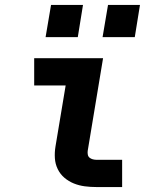

<svg xmlns="http://www.w3.org/2000/svg" viewBox="-20 -755 640 775"><path d="M369 0Q345 0 322 -3Q299 -6 278 -14.5Q257 -23 240 -37.5Q223 -52 213 -72.5Q203 -93 201.5 -116.5Q200 -140 204 -164L245 -410H118V-520H396L334 -146Q333 -138 334.5 -130.5Q336 -123 341.5 -118.5Q347 -114 354.5 -112Q362 -110 369 -110H473V0ZM394 -605 416 -735H545L524 -605ZM164 -605 186 -735H315L294 -605Z"/></svg>

Font: Iosevka SS04 XBd Ex
Style: Italic
Weight: 800
Width: 7
Italic angle: -9°
Monospace: yes
Designer: Belleve Invis
Foundry: Belleve Invis
Version: Version 19.0.0; ttfautohint (v1.8.4)